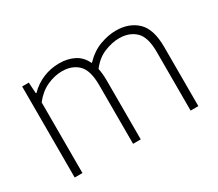

<svg xmlns="http://www.w3.org/2000/svg" viewBox="-103 -768 1122 987"><g transform="rotate(-30 458.0 -274.0)"><path d="M95.5 0V-540.5H135L139 -475H143Q178 -511 223.5 -529.8Q269 -548.5 319 -548.5Q369 -548.5 407.2 -529Q445.5 -509.5 466 -465.5Q510.5 -512 560.5 -530.2Q610.5 -548.5 655.5 -548.5Q733 -548.5 781.2 -503.2Q829.5 -458 829.5 -351V0H783.5V-349Q783.5 -436.5 746.8 -471.2Q710 -506 650.5 -506Q609.5 -506 563 -487.5Q516.5 -469 480.5 -422Q487.5 -390.5 487.5 -351V0H442V-349Q442 -436.5 406.2 -471.2Q370.5 -506 311.5 -506Q267 -506 222 -485.5Q177 -465 141.5 -419.5V0Z"/></g></svg>

Font: Encode Sans Exp XLt
Style: Regular
Weight: 200
Width: 7
Designer: Multiple Designers
Foundry: Impallari Type
Version: Version 3.002; ttfautohint (v1.8.3) -l 8 -r 50 -G 200 -x 14 